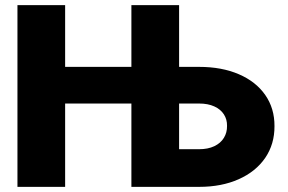

<svg xmlns="http://www.w3.org/2000/svg" viewBox="-20 -727 1120 747"><path d="M47.9 -707H233.4V-466.8H491.2V-707H676.8V-466.8H754.9Q842.8 -466.8 909.2 -438.2Q975.6 -409.7 1012 -357.4Q1048.3 -305.2 1047.9 -236.3Q1048.3 -166.5 1012 -113Q975.6 -59.6 908.9 -29.8Q842.3 0 754.9 0H491.2V-324.2H233.4V0H47.9ZM754.9 -146.5Q789.1 -146.5 813.7 -158.2Q838.4 -169.9 851.1 -190.7Q863.8 -211.4 863.3 -237.3Q863.8 -262.2 851.1 -282Q838.4 -301.8 813.7 -313Q789.1 -324.2 754.9 -324.2H676.8V-146.5Z"/></svg>

Font: Pretendard GOV Black
Style: Regular
Weight: 900
Designer: Base glyphs from Inter by Rasmus Andersson; Hangeul glyphs from Noto Sans CJK(Source Han Sans) by Jang Soo-young and Kan
Foundry: Kil Hyung-jin
Version: Version 1.309